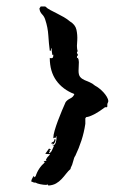

<svg xmlns="http://www.w3.org/2000/svg" viewBox="-20 -554 382 594"><path d="M126 16Q126 18 123 18Q115 18 105 16Q95 14 90 11H87Q85 11 82 9.5Q79 8 77 8V5Q77 3 80.5 -3.5Q84 -10 85 -10V-5L87 -7Q88 -8 89 -8H90Q98 -34 119 -52L115 -53Q117 -56 119.5 -56Q122 -56 124 -58L122 -60L127 -68Q129 -70 131.5 -72.5Q134 -75 135 -77L120 -78L132 -95Q132 -93 135 -93H138L132 -88H135Q135 -86 133.5 -85Q132 -84 132 -82V-80Q138 -82 141 -89.5Q144 -97 147 -103H142Q150 -105 152.5 -113Q155 -121 155 -130V-131Q155 -133 153 -133Q153 -132 153.5 -131.5Q154 -131 154 -130Q154 -128 150.5 -128Q147 -128 145 -126V-128Q145 -136 149 -150Q153 -164 159 -180Q165 -196 171.5 -211.5Q178 -227 183 -238Q188 -245 197.5 -249.5Q207 -254 210 -263Q174 -277 154 -305Q134 -333 134 -375Q134 -374 140 -374Q145 -374 145 -384V-385Q143 -384 143 -384H142Q142 -385 141 -390Q140 -395 140 -397V-404H138V-399Q138 -397 135 -397H134Q131 -420 129.5 -444.5Q128 -469 120 -493Q117 -503 110 -510Q103 -517 102 -528L106 -534H120Q126 -528 135.5 -523Q145 -518 156 -512.5Q167 -507 177.5 -501Q188 -495 196 -488Q213 -478 216.5 -462Q220 -446 219 -429L218 -412Q218 -410 218.5 -404Q219 -398 221 -395Q218 -395 218 -393Q218 -388 221 -385Q221 -381 219.5 -381.5Q218 -382 218 -374Q219 -374 219 -374.5Q219 -375 221 -375H223L221 -374L223 -370L224 -362Q224 -354 223.5 -348Q223 -342 223 -335Q223 -322 228 -316Q233 -310 241 -306.5Q249 -303 257.5 -299.5Q266 -296 274 -289Q280 -286 287 -280.5Q294 -275 300 -268.5Q306 -262 310.5 -254.5Q315 -247 315 -241Q315 -239 313.5 -236Q312 -233 312 -231V-224Q310 -222 309 -222H307Q306 -222 306 -223Q286 -208 274.5 -202Q263 -196 257 -194Q251 -192 248.5 -192Q246 -192 244 -188V-171Q240 -144 232 -119.5Q224 -95 213 -72Q209 -67 206.5 -55.5Q204 -44 198 -33L199 -32Q191 -25 184.5 -16.5Q178 -8 170.5 0Q163 8 153.5 13.5Q144 19 130 20ZM138 -110Q140 -114 144 -115Q148 -116 148 -123H152Q152 -113 143 -106V-110Z"/></svg>

Font: East Sea Dokdo
Style: Regular
Weight: 400
Designer: YoonDesign Inc.
Foundry: YoonDesign Inc.
Version: Version 1.00